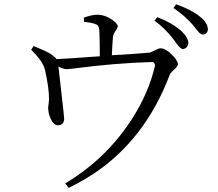

<svg xmlns="http://www.w3.org/2000/svg" viewBox="-20 -829 1040 916"><path d="M380.9 -724.6 379.9 -745.1Q420.9 -758.8 443.4 -758.8Q484.4 -758.8 523.4 -728.5Q541 -713.9 542 -704.1Q542 -696.3 529.3 -678.7Q519.5 -664.1 518.6 -649.4Q515.6 -613.3 513.7 -565.4Q662.1 -574.2 694.3 -578.1Q700.2 -579.1 727.5 -592.8Q738.3 -598.6 745.1 -598.6Q772.5 -598.6 807.6 -560.5Q828.1 -537.1 829.1 -522.5Q829.1 -512.7 807.6 -494.1Q793 -480.5 790 -472.7Q672.9 -163.1 424.8 1Q369.1 37.1 307.6 67.4L291 45.9Q488.3 -71.3 612.3 -265.6Q690.4 -388.7 719.7 -516.6Q716.8 -532.2 707 -533.2Q530.3 -528.3 330.1 -502Q306.6 -499 296.9 -499Q278.3 -500 258.8 -511.7Q260.7 -492.2 271.5 -398.4Q286.1 -273.4 286.1 -263.7Q286.1 -234.4 258.8 -231.4Q234.4 -229.5 217.8 -271.5Q210.9 -291 210 -307.6Q209 -313.5 211.4 -330.6Q213.9 -347.7 213.9 -355.5Q213.9 -410.2 195.3 -492.2Q194.3 -496.1 193.4 -499Q185.5 -532.2 144.5 -575.2Q130.9 -588.9 128.9 -591.8L140.6 -609.4Q198.2 -585.9 220.7 -572.3Q243.2 -556.6 250 -546.9Q280.3 -547.9 456.1 -560.5Q456.1 -629.9 454.1 -679.7Q453.1 -705.1 442.4 -710.9Q438.5 -712.9 435.5 -713.9Q419.9 -720.7 380.9 -724.6ZM716.8 -730.5 730.5 -747.1Q797.9 -721.7 844.7 -681.6Q878.9 -649.4 878.9 -621.1Q874 -598.6 853.5 -594.7Q841.8 -594.7 823.2 -620.1Q811.5 -635.7 806.6 -642.6Q768.6 -693.4 716.8 -730.5ZM807.6 -791 820.3 -808.6Q894.5 -782.2 933.6 -750Q971.7 -719.7 971.7 -689.5Q969.7 -665 947.3 -664.1Q935.5 -664.1 918 -687.5Q906.2 -703.1 899.4 -710.9Q859.4 -755.9 807.6 -791Z"/></svg>

Font: GenYoMin JP Regular
Style: Regular
Weight: 400
Version: Version 1.001;PS 1;hotconv 16.6.51;makeotf.lib2.5.65220 DEVE